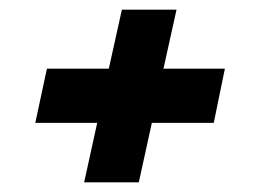

<svg xmlns="http://www.w3.org/2000/svg" viewBox="-20 -459 555 397"><path d="M345 -439 318 -317H445L422 -205H294L267 -82H154L181 -205H53L77 -317H205L232 -439Z"/></svg>

Font: Lobster 1.4
Style: Regular
Weight: 400
Designer: Pablo Impallari
Foundry: Pablo Impallari. www.impallari.com
Version: Version 1.4